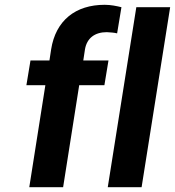

<svg xmlns="http://www.w3.org/2000/svg" viewBox="-20 -780 729 800"><path d="M90 -425H169L102 0H243L310 -425H415L432 -528H327L334 -574C342 -622 376 -646 425 -646C442 -645 456 -644 468 -641L486 -750C465 -755 442 -760 416 -760C295 -760 212 -695 193 -574L186 -528H107ZM429 0H570L689 -750H548Z"/></svg>

Font: Asimov Pro
Style: BdObl
Weight: 700
Designer: Google
Version: Version 2.000980; 2014